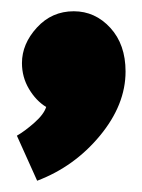

<svg xmlns="http://www.w3.org/2000/svg" viewBox="-20 -762 253 341"><path d="M111 -742Q149 -742 176 -712.5Q203 -683 203 -635Q203 -576 157.5 -521Q112 -466 46 -441L10 -521Q24 -529 41 -544Q58 -559 62 -572Q44 -583 31.5 -604Q19 -625 19 -650Q19 -684 45.5 -713Q72 -742 111 -742Z"/></svg>

Font: Palanquin Dark
Style: Bold
Weight: 700
Designer: Pria Ravichandran
Version: Version 1.000